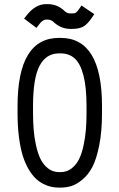

<svg xmlns="http://www.w3.org/2000/svg" viewBox="-20 -875 565 908"><path d="M103.5 -799.3Q146.5 -855.5 197.3 -855.5H205.1Q247.6 -855.5 279.3 -828.6L288.1 -820.3Q297.9 -811.5 313.5 -811.5H321.3Q328.1 -811.5 332.5 -812.5Q336.9 -813.5 341.1 -816.9Q345.2 -820.3 348.4 -824.5Q351.6 -828.6 357.4 -837.4L365.2 -849.1L425.8 -808.1L418 -796.4Q394.5 -760.7 374.5 -749.5Q354.5 -738.3 321.3 -738.3H313.5Q272 -738.3 239.3 -765.6L230.5 -773.4Q219.7 -782.2 205.1 -782.2H197.3Q181.2 -782.2 162.1 -755.9L152.3 -743.2L93.8 -787.1ZM266.1 -622.6H259.3Q198.2 -622.6 167.2 -564Q136.2 -505.4 136.2 -372.6V-339.8Q136.2 -298.3 139.2 -262Q142.1 -225.6 150.4 -187.5Q158.7 -149.4 171.9 -122.6Q185.1 -95.7 207.5 -78.4Q230 -61 259.8 -61H266.1Q295.9 -61 318.4 -78.4Q340.8 -95.7 354 -122.6Q367.2 -149.4 375.2 -187.5Q383.3 -225.6 386.2 -261.7Q389.2 -297.9 389.2 -339.8V-373.5Q389.2 -462.9 374.5 -518.8Q359.9 -574.7 333.3 -598.6Q306.6 -622.6 266.1 -622.6ZM462.4 -373.5V-339.8Q462.4 -252.9 449.2 -187.3Q436 -121.6 416.5 -84.7Q397 -47.9 369.1 -25.1Q341.3 -2.4 317.1 4.9Q293 12.2 266.1 12.2H259.8Q241.2 12.2 223.9 8.8Q206.5 5.4 186.3 -4.6Q166 -14.6 149.2 -30.5Q132.3 -46.4 116 -73.7Q99.6 -101.1 88.1 -137Q76.7 -172.9 69.8 -224.9Q63 -276.9 63 -339.8V-372.6Q63 -695.8 259.3 -695.8H266.1Q462.4 -695.8 462.4 -373.5Z"/></svg>

Font: Anka/Coder Condensed
Style: Regular
Weight: 400
Width: 4
Monospace: yes
Version: Version 1.100